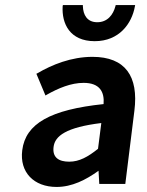

<svg xmlns="http://www.w3.org/2000/svg" viewBox="-20 -728 583 760"><path d="M204 12C265 12 320 -16 370 -52L373 0H476L512 -290C529 -426 476 -503 346 -503C262 -503 186 -472 128 -438L124 -436L160 -350L165 -353C211 -379 261 -400 311 -400C375 -400 394 -364 390 -316C180 -294 81 -239 68 -133C57 -46 114 12 204 12ZM381 -241 368 -139C328 -107 294 -88 254 -88C212 -88 187 -105 192 -146C197 -190 242 -224 381 -241ZM514 -703 515 -708H438L437 -704C428 -669 405 -640 365 -640C325 -640 309 -669 308 -704V-708H229L228 -703C224 -635 256 -565 355 -565C452 -565 502 -635 514 -703Z"/></svg>

Font: Falling Sky
Style: MedObl
Weight: 500
Designer: Paul D. Hunt
Foundry: Adobe Systems Incorporated
Version: Version 1.02